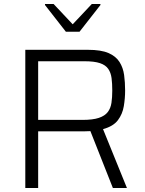

<svg xmlns="http://www.w3.org/2000/svg" viewBox="-20 -936 723 956"><path d="M106 0V-688H418Q483 -688 520 -672Q557 -656 575 -627.5Q593 -599 598 -562.5Q603 -526 603 -485Q603 -447 596.5 -407.5Q590 -368 567 -337.5Q544 -307 493 -293L612 0H542L425 -296L446 -286Q439 -284 428 -283Q417 -282 397 -282H170V0ZM170 -339H390Q442 -339 472 -349Q502 -359 516.5 -378Q531 -397 535 -424Q539 -451 539 -485Q539 -520 535.5 -547Q532 -574 519 -593Q506 -612 478 -621.5Q450 -631 401 -631H170ZM308 -778 204 -911V-916H247L342 -815L437 -916H480V-911L376 -778Z"/></svg>

Font: Saira Thin Light
Style: Regular
Weight: 300
Version: Version 1.101